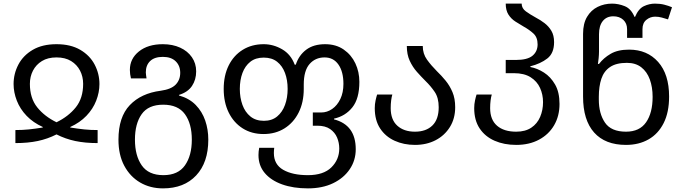

<svg xmlns="http://www.w3.org/2000/svg" viewBox="-20 -790 3769 1060"><path d="M65 0V-72Q105 -72 139 -75.5Q173 -79 216 -86V-89Q163 -113 127 -150.5Q91 -188 73 -234Q55 -280 55 -326Q55 -383 81.5 -433.5Q108 -484 161 -515Q214 -546 292 -546Q370 -546 423 -515Q476 -484 502.5 -433.5Q529 -383 529 -326Q529 -280 511 -234Q493 -188 457 -150.5Q421 -113 368 -89V-86Q412 -79 445.5 -75.5Q479 -72 519 -72V0Q450 0 395.5 -11.5Q341 -23 292 -48Q243 -23 188.5 -11.5Q134 0 65 0ZM292 -115Q358 -147 398.5 -197.5Q439 -248 439 -327Q439 -367 422 -400Q405 -433 372.5 -453Q340 -473 292 -473Q244 -473 211.5 -453Q179 -433 162 -400Q145 -367 145 -327Q145 -248 185.5 -197.5Q226 -147 292 -115Z M880 250Q809 250 753.5 217.5Q698 185 666 125Q634 65 634 -19Q634 -144 696.5 -209.5Q759 -275 867 -289Q925 -297 950 -323Q975 -349 975 -388Q975 -427 950 -451.5Q925 -476 879 -476Q833 -476 809 -453Q785 -430 785 -390Q785 -383 786.5 -374.5Q788 -366 789 -357H703Q697 -381 697 -404Q697 -466 747 -506Q797 -546 879 -546Q933 -546 974.5 -527Q1016 -508 1039.5 -474Q1063 -440 1063 -396Q1063 -350 1040 -315.5Q1017 -281 968 -266V-263Q1025 -247 1060.5 -210.5Q1096 -174 1113 -124.5Q1130 -75 1130 -19Q1130 107 1063 178.5Q996 250 880 250ZM882 177Q963 177 1001 123Q1039 69 1039 -19Q1039 -107 1001 -159.5Q963 -212 881 -212Q799 -212 762 -159.5Q725 -107 725 -19Q725 69 762.5 123Q800 177 882 177Z M1680 250Q1599 250 1537.5 228Q1476 206 1441.5 165Q1407 124 1407 66Q1407 56 1408 46Q1409 36 1411 26H1494Q1493 33 1492.5 40.5Q1492 48 1492 55Q1492 118 1543.5 147.5Q1595 177 1680 177Q1766 177 1809.5 134Q1853 91 1853 30Q1853 -2 1841 -30.5Q1829 -59 1802.5 -77.5Q1776 -96 1732 -96H1707V-169H1753Q1786 -169 1814 -188.5Q1842 -208 1859 -243.5Q1876 -279 1876 -327Q1876 -394 1848.5 -433.5Q1821 -473 1772 -473Q1721 -473 1689 -436.5Q1657 -400 1657 -323V-299Q1657 -225 1629 -169Q1601 -113 1551 -81.5Q1501 -50 1435 -50Q1369 -50 1319.5 -81.5Q1270 -113 1242.5 -169Q1215 -225 1215 -299Q1215 -373 1242.5 -428.5Q1270 -484 1320 -515Q1370 -546 1436 -546Q1489 -546 1537.5 -518Q1586 -490 1607 -433H1613Q1630 -485 1670.5 -515.5Q1711 -546 1775 -546Q1835 -546 1877.5 -516.5Q1920 -487 1942 -440Q1964 -393 1964 -338Q1964 -246 1925.5 -197.5Q1887 -149 1824 -135V-131Q1944 -100 1944 34Q1944 95 1911 144Q1878 193 1819 221.5Q1760 250 1680 250ZM1437 -123Q1481 -123 1510 -147Q1539 -171 1553.5 -211Q1568 -251 1568 -299Q1568 -348 1553.5 -387Q1539 -426 1510 -449Q1481 -472 1436 -472Q1391 -472 1362 -449Q1333 -426 1318.5 -387Q1304 -348 1304 -299Q1304 -251 1318.5 -211Q1333 -171 1362.5 -147Q1392 -123 1437 -123Z M2271 10Q2209 10 2158.5 -13Q2108 -36 2078.5 -81Q2049 -126 2049 -193Q2049 -215 2053.5 -235.5Q2058 -256 2062 -268H2146Q2142 -255 2139.5 -235.5Q2137 -216 2137 -193Q2137 -129 2173.5 -96Q2210 -63 2271 -63Q2332 -63 2367 -97Q2402 -131 2402 -198Q2402 -250 2380 -282.5Q2358 -315 2329 -343Q2305 -367 2281.5 -393.5Q2258 -420 2242 -454.5Q2226 -489 2226 -536H2314Q2314 -493 2337.5 -460.5Q2361 -428 2392 -397Q2417 -373 2440 -345Q2463 -317 2478 -281.5Q2493 -246 2493 -198Q2493 -136 2464 -89Q2435 -42 2385 -16Q2335 10 2271 10Z M2830 10Q2763 10 2710.5 -13Q2658 -36 2628 -81Q2598 -126 2598 -193Q2598 -215 2602.5 -235.5Q2607 -256 2611 -268H2695Q2691 -255 2688.5 -235.5Q2686 -216 2686 -193Q2686 -129 2724 -96Q2762 -63 2830 -63Q2880 -63 2913 -85Q2946 -107 2962 -144.5Q2978 -182 2978 -226Q2978 -268 2961.5 -304.5Q2945 -341 2909.5 -363.5Q2874 -386 2817 -386H2772V-459H2828Q2892 -459 2920 -482.5Q2948 -506 2948 -545Q2948 -584 2925 -605Q2902 -626 2873 -642Q2849 -656 2825.5 -671Q2802 -686 2787 -709.5Q2772 -733 2772 -770H2860Q2860 -744 2883.5 -727Q2907 -710 2938 -693Q2963 -680 2986 -662.5Q3009 -645 3024 -620Q3039 -595 3039 -557Q3039 -496 3001.5 -467Q2964 -438 2908 -424V-420Q2946 -413 2983 -389.5Q3020 -366 3044.5 -323.5Q3069 -281 3069 -216Q3069 -150 3039.5 -99Q3010 -48 2956 -19Q2902 10 2830 10Z M3436 10Q3321 10 3260 -58.5Q3199 -127 3199 -257V-603Q3199 -660 3221 -697Q3243 -734 3279.5 -752Q3316 -770 3359 -770Q3394 -770 3429 -756Q3464 -742 3483 -697H3486Q3505 -742 3535 -756Q3565 -770 3596 -770Q3625 -770 3648 -764Q3671 -758 3690 -750L3668 -683Q3652 -688 3634 -693Q3616 -698 3597 -698Q3570 -698 3548.5 -680.5Q3527 -663 3527 -629V-581H3442V-629Q3442 -661 3421 -680.5Q3400 -700 3366 -700Q3329 -700 3308 -674Q3287 -648 3287 -601V-505Q3287 -489 3285 -468.5Q3283 -448 3281 -437H3287Q3312 -470 3351.5 -493Q3391 -516 3453 -516Q3553 -516 3613.5 -448Q3674 -380 3674 -257Q3674 -170 3644 -110.5Q3614 -51 3560.5 -20.5Q3507 10 3436 10ZM3436 -63Q3511 -63 3547 -115Q3583 -167 3583 -255Q3583 -309 3567.5 -351.5Q3552 -394 3520.5 -418.5Q3489 -443 3441 -443Q3382 -443 3348 -420Q3314 -397 3300 -355Q3286 -313 3286 -256V-240Q3286 -163 3320 -113Q3354 -63 3436 -63Z"/></svg>

Font: Go Noto Current
Style: Regular
Weight: 400
Designer: Monotype Design Team
Foundry: Monotype Imaging Inc.
Version: Version 2.007; ttfautohint (v1.8) -l 8 -r 50 -G 200 -x 14 -D